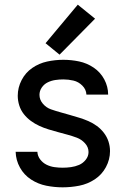

<svg xmlns="http://www.w3.org/2000/svg" viewBox="-20 -794 540 822"><path d="M235 -560 387 -714 313 -774 175 -609ZM248 8Q284 8 319.5 1Q355 -6 385.5 -26Q416 -46 433.5 -78.5Q451 -111 451 -147Q451 -168 444.5 -188Q438 -208 425 -225Q412 -242 395 -254.5Q378 -267 358.5 -275.5Q339 -284 319 -290Q299 -296 278.5 -302Q258 -308 238 -313.5Q218 -319 198 -326Q178 -333 163.5 -350Q149 -367 149 -388Q149 -405 159 -419.5Q169 -434 184.5 -441.5Q200 -449 217 -451.5Q234 -454 251 -454Q273 -454 294.5 -449Q316 -444 332.5 -427.5Q349 -411 350 -389H443Q443 -423 426.5 -454Q410 -485 381 -504.5Q352 -524 318.5 -531Q285 -538 251 -538Q216 -538 181.5 -530.5Q147 -523 118 -503Q89 -483 72.5 -451Q56 -419 56 -384Q56 -363 62.5 -342.5Q69 -322 82 -305.5Q95 -289 112 -276.5Q129 -264 148.5 -255Q168 -246 188 -240Q208 -234 228 -228.5Q248 -223 268.5 -217.5Q289 -212 309 -204.5Q329 -197 344 -180.5Q359 -164 359 -143Q359 -125 347 -110Q335 -95 318.5 -88Q302 -81 284 -78.5Q266 -76 248 -76Q231 -76 213 -78.5Q195 -81 179 -89Q163 -97 152 -111.5Q141 -126 140 -144H47Q48 -108 65.5 -76.5Q83 -45 113 -25.5Q143 -6 178 1Q213 8 248 8Z"/></svg>

Font: Iosevka SS08 Medium
Style: Regular
Weight: 500
Monospace: yes
Designer: Belleve Invis
Foundry: Belleve Invis
Version: Version 3.4.3; ttfautohint (v1.8.3)